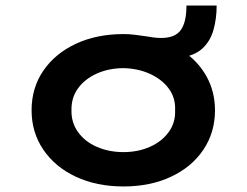

<svg xmlns="http://www.w3.org/2000/svg" viewBox="-20 -663 891 693"><path d="M426 10Q329 10 254 -25Q179 -60 136.5 -122.5Q94 -185 94 -265Q94 -346 136.5 -408Q179 -470 254 -505Q329 -540 426 -540Q446 -540 466.5 -537.5Q487 -535 507 -532Q520 -530 533 -528Q546 -526 562 -526Q612 -526 632.5 -554.5Q653 -583 653 -643H762Q762 -596 750.5 -555Q739 -514 710 -487.5Q681 -461 629 -455L641 -478Q695 -442 725.5 -387Q756 -332 756 -265Q756 -185 714 -122.5Q672 -60 597 -25Q522 10 426 10ZM426 -114Q478 -114 521 -133Q564 -152 589 -186.5Q614 -221 612 -265Q614 -310 589 -343.5Q564 -377 521 -396.5Q478 -416 426 -417Q373 -417 329.5 -397.5Q286 -378 261.5 -344Q237 -310 238 -265Q237 -221 261.5 -186.5Q286 -152 329.5 -133Q373 -114 426 -114Z"/></svg>

Font: Lexend Mega SemiBold
Style: Regular
Weight: 600
Designer: Bonnie Shaver-Troup, Thomas Jockin
Foundry: Lexend
Version: Version 1.007